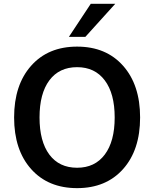

<svg xmlns="http://www.w3.org/2000/svg" viewBox="-20 -973 806 1003"><path d="M623 -89.8Q534.2 9.8 382.8 9.8Q231.4 9.8 142.6 -89.8Q53.7 -189.5 53.7 -359.4Q53.7 -529.3 142.6 -629.4Q231.4 -729.5 382.8 -729.5Q534.2 -729.5 623 -629.4Q711.9 -529.3 711.9 -359.4Q711.9 -189.5 623 -89.8ZM382.8 -96.7Q475.6 -96.7 527.3 -165.5Q579.1 -234.4 579.1 -359.4Q579.1 -484.4 527.3 -553.2Q475.6 -622.1 382.8 -622.1Q289.1 -622.1 237.8 -553.2Q186.5 -484.4 186.5 -359.4Q186.5 -234.4 237.8 -165.5Q289.1 -96.7 382.8 -96.7ZM339.8 -780.3 454.1 -953.1H582L425.8 -780.3Z"/></svg>

Font: Min Sans SemiBold
Style: Regular
Weight: 600
Designer: Jinseong-Kim, NotoSansCJK, Nunito
Foundry: Jinseong-Kim
Version: Version 1.400;Glyphs 3.1.2 (3151)